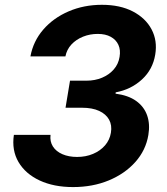

<svg xmlns="http://www.w3.org/2000/svg" viewBox="-20 -757 685 787"><path d="M279.4 9.8Q200.5 9.8 142.4 -17.3Q84.4 -44.4 55.9 -92.7Q27.5 -141 36.9 -204.2H187.1Q183.9 -176.9 196.9 -156.5Q210 -136.1 235.9 -124.9Q261.8 -113.7 296 -113.7Q331.7 -113.7 361.3 -126.2Q390.9 -138.6 410.4 -161Q429.8 -183.4 434.6 -213Q439.8 -243.3 427.2 -266.4Q414.5 -289.4 386.4 -302.4Q358.2 -315.4 315.8 -315.4H248.6L267 -426.3H334.2Q369.4 -426.3 398.4 -438.5Q427.4 -450.7 446.4 -472.5Q465.4 -494.3 470.1 -523.7Q474.9 -552.1 465.3 -573.2Q455.6 -594.3 434 -606.1Q412.4 -618 380.8 -618Q348.7 -618 320.4 -606.7Q292.1 -595.3 272.8 -574.7Q253.6 -554 248.1 -525.7H104.7Q116.2 -588.3 157.5 -635.9Q198.8 -683.5 261.3 -710.4Q323.8 -737.3 397.6 -737.3Q472.1 -737.3 524.5 -710.1Q576.9 -682.8 601.3 -636.6Q625.8 -590.3 616.3 -533.3Q606.3 -472 561.6 -431Q516.9 -390 454.3 -378.5L453.6 -373.1Q505.8 -366.3 538.1 -343.2Q570.3 -320.1 583 -284.3Q595.7 -248.5 588.1 -203.6Q577.8 -141.4 535 -93.2Q492.1 -45 426.1 -17.6Q360 9.8 279.4 9.8Z"/></svg>

Font: Inter Variable
Style: Italic
Weight: 400
Italic angle: -9.39999°
Designer: Rasmus Andersson
Foundry: rsms
Version: Version 4.001;git-9221beed3